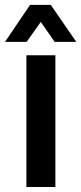

<svg xmlns="http://www.w3.org/2000/svg" viewBox="-61 -750 326 770"><path d="M44.9 -528.3H161.1V0H44.9ZM59.6 -730.5H142.6L245.1 -582H158.2L102.5 -662.1L45.9 -582H-41Z"/></svg>

Font: Altinn-DIN Condensed
Style: DINCondensed-Bold
Weight: 700
Width: 3
Designer: Charles Nix
Foundry: Altinn
Version: Version 2.00